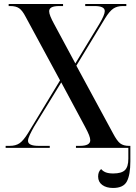

<svg xmlns="http://www.w3.org/2000/svg" viewBox="-20 -734 674 953"><path d="M8 0V-10H28Q58 -10 77 -23Q96 -36 119 -73L278 -335L107 -651Q91 -682 75 -693Q59 -704 31 -704H23V-714H293V-704H275Q248 -704 236 -697.5Q224 -691 224 -678Q224 -668 230.5 -652Q237 -636 248 -616L354 -419L473 -615Q500 -660 500 -679Q500 -704 449 -704H403V-714H607V-704H589Q561 -704 542 -691Q523 -678 501 -642L359 -408L541 -72Q561 -34 577 -22Q593 -10 620 -10H627V67Q627 133 610 166Q593 199 541 199Q508 199 487.5 184Q467 169 467 142Q467 118 482 105Q491 116 505 121.5Q519 127 542 127Q583 127 600 110.5Q617 94 617 54V0H357V-10H376Q428 -10 428 -38Q428 -48 422 -63.5Q416 -79 402 -105L284 -325L149 -105Q137 -84 128 -65Q119 -46 119 -35Q119 -10 172 -10H227V0Z"/></svg>

Font: Noto Serif Display SemiCondensed Medium
Style: Regular
Weight: 500
Width: 4
Designer: Monotype Design Team
Foundry: Monotype Imaging Inc.
Version: Version 2.009